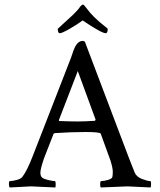

<svg xmlns="http://www.w3.org/2000/svg" viewBox="-20 -829 708 852"><path d="M401.4 -293 404.3 -297.9 325.2 -513.7 241.2 -295.9Q241.2 -292 243.2 -292Q293.9 -290 324.7 -290Q355.5 -290 401.4 -293ZM23.4 2.9Q19.5 -1 19.5 -13.2Q19.5 -25.4 23.4 -25.4Q35.2 -25.4 53.7 -30.3Q72.3 -35.2 79.1 -43.9Q99.6 -70.3 125 -135.7L294.9 -572.3Q296.9 -577.1 300.3 -587.9Q303.7 -598.6 305.7 -604Q307.6 -609.4 311.5 -617.7Q325.7 -647.5 347.7 -647.5L356.4 -644.5L551.8 -128.9Q569.3 -83 577.6 -63.5Q585.9 -43.9 610.4 -34.7Q634.8 -25.4 646.5 -25.4Q650.4 -25.4 650.4 -14.2Q650.4 -2.9 648.4 2.9Q550.8 -2 545.4 -2Q540 -2 427.7 2.9Q423.8 -1 424.3 -13.2Q424.8 -25.4 428.7 -25.4Q440.4 -25.4 458 -30.3Q475.6 -35.2 478.5 -43Q480.5 -50.8 480.5 -66.9Q480.5 -83 470.7 -115.2L426.8 -236.3Q421.9 -243.2 358.9 -243.2Q295.9 -243.2 222.7 -238.3L217.8 -235.4L175.8 -127.9Q159.2 -79.1 159.2 -63Q159.2 -46.9 167.5 -40.5Q175.8 -34.2 195.3 -29.8Q214.8 -25.4 223.6 -25.4Q226.6 -25.4 227.1 -13.7Q227.5 -2 225.6 2.9Q127.9 -2 117.2 -2Q106.4 -2 23.4 2.9ZM449.2 -681.6Q430.7 -681.6 346.7 -738.3Q323.2 -720.7 289.1 -701.2Q254.9 -681.6 245.6 -681.6Q236.3 -681.6 236.3 -701.2Q240.2 -705.1 261.2 -724.1Q282.2 -743.2 302.7 -762.2Q323.2 -781.2 336.9 -800.8Q343.8 -808.6 348.1 -808.6Q352.5 -808.6 365.2 -791Q392.6 -752.9 449.2 -709Q458 -702.1 458 -701.2Q458 -681.6 449.2 -681.6Z"/></svg>

Font: CrimsonText-Roman
Style: Roman
Weight: 400
Version: Version 0.13